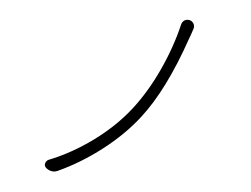

<svg xmlns="http://www.w3.org/2000/svg" viewBox="-51 -785 1102 844"><g transform="rotate(5 500.0 -363.0)"><path d="M716.8 -697.3Q719.7 -710 730.5 -716.8Q737.3 -720.7 745.1 -720.7Q749 -720.7 752.9 -719.7Q764.6 -716.8 770.5 -706.1Q774.4 -699.2 774.4 -692.4Q774.4 -687.5 772.5 -682.6Q761.7 -649.4 756.8 -637.7Q676.8 -405.3 577.1 -277.3Q513.7 -195.3 421.9 -124.5Q330.1 -53.7 231.4 -8.8Q222.7 -4.9 212.9 -4.9Q209 -4.9 204.1 -5.9Q190.4 -8.8 179.7 -18.6Q173.8 -25.4 173.8 -33.2Q173.8 -35.2 174.8 -38.1Q177.7 -48.8 187.5 -53.7Q288.1 -93.8 379.9 -161.1Q471.7 -228.5 535.2 -309.6Q597.7 -389.6 645 -492.2Q692.4 -594.7 716.8 -697.3Z"/></g></svg>

Font: Gen Jyuu Gothic L Monospace Light
Style: Regular
Weight: 300
Designer: [Source Han Sans]
Ryoko NISHIZUKA  (kana & ideographs); Paul D. Hunt (Latin, Greek & Cyrillic); Wenlong ZHANG  (bopomofo
Version: Version 1.002.20150607